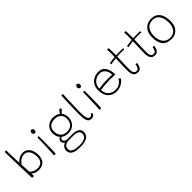

<svg xmlns="http://www.w3.org/2000/svg" viewBox="244 -2088 3706 3706"><g transform="rotate(-45 2096.5 -235.0)"><path d="M108.5 11Q107 -6.5 105.2 -49Q103.5 -91.5 101.5 -150.2Q99.5 -209 97.2 -276.2Q95 -343.5 93.2 -411.5Q91.5 -479.5 90 -540.5Q88.5 -601.5 87.5 -647.8Q86.5 -694 86.5 -716.5Q93.5 -717.5 106.8 -718.2Q120 -719 128 -719Q128 -678 129.8 -619.2Q131.5 -560.5 134.2 -495.8Q137 -431 139.5 -372Q143 -376 157.5 -390Q172 -404 196 -420.5Q220 -437 250.8 -449.2Q281.5 -461.5 317 -461.5Q381.5 -461.5 424.2 -427.8Q467 -394 488 -337.8Q509 -281.5 509 -213.5Q509 -114.5 457.2 -58.8Q405.5 -3 307.5 -3Q245.5 -3 209.2 -22.8Q173 -42.5 156.5 -56.5Q157.5 -42 158.2 -22Q159 -2 159 9.5Q153.5 10 135.2 10.5Q117 11 108.5 11ZM155.5 -109.5Q163.5 -100.5 184.2 -85Q205 -69.5 238 -56.8Q271 -44 314.5 -44Q393 -44 430 -89.2Q467 -134.5 467 -209.5Q467 -267 450.5 -315.2Q434 -363.5 400.2 -392.8Q366.5 -422 314.5 -422Q274 -422 241.2 -403.5Q208.5 -385 183.8 -359.5Q159 -334 142 -313Q142.5 -306.5 144 -285.8Q145.5 -265 147.2 -237.8Q149 -210.5 150.8 -183.2Q152.5 -156 153.8 -135.8Q155 -115.5 155.5 -109.5Z M755 -560.5Q732 -560.5 722.2 -575.5Q712.5 -590.5 712.5 -609.5Q712.5 -634 724.5 -646Q736.5 -658 754.5 -658Q774 -658 783.8 -642.2Q793.5 -626.5 793.5 -605Q793.5 -588 784.2 -574.2Q775 -560.5 755 -560.5ZM760 1.5Q746.5 3 736.5 3Q728 3 721.8 2.2Q715.5 1.5 711.5 1Q714 -12 716.5 -53.8Q719 -95.5 721.5 -152.8Q724 -210 726 -270.8Q728 -331.5 729.2 -383.8Q730.5 -436 730.5 -466.5Q733 -467 747.8 -468Q762.5 -469 767 -469Q767.5 -457.5 767.8 -436.2Q768 -415 768 -388Q768 -340.5 767.5 -281.2Q767 -222 765.8 -164Q764.5 -106 763 -61.2Q761.5 -16.5 760 1.5Z M1218.5 -102.5Q1170 -102.5 1133.2 -114.2Q1096.5 -126 1070 -146Q1050 -136.5 1041.2 -123.8Q1032.5 -111 1032.5 -98Q1032.5 -76.5 1053.5 -57.5Q1074.5 -38.5 1108 -36Q1112.5 -36 1117 -36H1256Q1335.5 -36 1388.5 -6.2Q1441.5 23.5 1441.5 87.5Q1441.5 172 1376.2 210.8Q1311 249.5 1190.5 249.5Q1119 249.5 1063.2 236.5Q1007.5 223.5 975.8 191.8Q944 160 944 104Q944 62 968.5 28Q993 -6 1038 -22.5Q1015.5 -36 1003.8 -55.8Q992 -75.5 992 -95Q992 -117.5 1006.8 -138Q1021.5 -158.5 1046 -169Q1019 -199 1007 -238Q995 -277 995 -317.5Q995 -383 1024.2 -430Q1053.5 -477 1102.8 -502.5Q1152 -528 1211 -528Q1303 -528 1360 -484Q1375 -507 1393 -528.5Q1411 -550 1424.5 -564Q1428.5 -558.5 1440.2 -545.2Q1452 -532 1456.5 -528.5Q1449 -522 1426.8 -500Q1404.5 -478 1386 -459Q1431 -406 1431 -321.5Q1431 -253.5 1402.5 -204.5Q1374 -155.5 1326 -129Q1278 -102.5 1218.5 -102.5ZM1210.5 -141Q1276 -141 1315.5 -165.8Q1355 -190.5 1373 -232.5Q1391 -274.5 1391 -325Q1391 -371 1370 -407.5Q1349 -444 1310.8 -465.5Q1272.5 -487 1220.5 -487Q1139 -487 1088.8 -448Q1038.5 -409 1038.5 -320Q1038.5 -240.5 1085.2 -190.8Q1132 -141 1210.5 -141ZM1199.5 214.5Q1252 214.5 1297.2 204.2Q1342.5 194 1370 167.5Q1397.5 141 1397.5 93.5Q1397.5 53.5 1374.8 32.8Q1352 12 1319.5 4.8Q1287 -2.5 1258 -2.5H1110Q1086.5 -2.5 1058 6.8Q1029.5 16 1009.2 39.2Q989 62.5 989 104Q989 150 1019 174Q1049 198 1097 206.2Q1145 214.5 1199.5 214.5Z M1817 -41Q1808.5 -22.5 1787.5 -3.2Q1766.5 16 1731 16Q1677.5 16 1653 -16Q1628.5 -48 1622 -102.8Q1615.5 -157.5 1615.5 -225.5Q1615.5 -258.5 1616.5 -307.5Q1617.5 -356.5 1619.2 -413.5Q1621 -470.5 1623 -527.2Q1625 -584 1626.8 -633Q1628.5 -682 1630 -714.5Q1640 -715.5 1648.5 -715.5Q1663 -715.5 1673 -713Q1671.5 -685 1669.5 -639Q1667.5 -593 1665.2 -537Q1663 -481 1661 -421.8Q1659 -362.5 1657.8 -307.8Q1656.5 -253 1656.5 -210.5Q1656.5 -167 1661.5 -124.5Q1666.5 -82 1682.8 -53.8Q1699 -25.5 1732 -25.5Q1755 -25.5 1766.8 -38Q1778.5 -50.5 1787 -69.5Q1792.5 -66 1803.8 -55.5Q1815 -45 1817 -41Z M1998 -560.5Q1975 -560.5 1965.2 -575.5Q1955.5 -590.5 1955.5 -609.5Q1955.5 -634 1967.5 -646Q1979.5 -658 1997.5 -658Q2017 -658 2026.8 -642.2Q2036.5 -626.5 2036.5 -605Q2036.5 -588 2027.2 -574.2Q2018 -560.5 1998 -560.5ZM2003 1.5Q1989.5 3 1979.5 3Q1971 3 1964.8 2.2Q1958.5 1.5 1954.5 1Q1957 -12 1959.5 -53.8Q1962 -95.5 1964.5 -152.8Q1967 -210 1969 -270.8Q1971 -331.5 1972.2 -383.8Q1973.5 -436 1973.5 -466.5Q1976 -467 1990.8 -468Q2005.5 -469 2010 -469Q2010.5 -457.5 2010.8 -436.2Q2011 -415 2011 -388Q2011 -340.5 2010.5 -281.2Q2010 -222 2008.8 -164Q2007.5 -106 2006 -61.2Q2004.5 -16.5 2003 1.5Z M2675.5 -133Q2669 -122 2651 -102.2Q2633 -82.5 2604.2 -62.2Q2575.5 -42 2536 -27.8Q2496.5 -13.5 2446 -13.5Q2334 -13.5 2269 -85Q2204 -156.5 2204 -284Q2204 -361.5 2237.5 -417.8Q2271 -474 2328 -504.5Q2385 -535 2456 -535Q2545.5 -535 2593.8 -475Q2642 -415 2652 -319Q2655 -292 2655 -262.5Q2648 -263 2622.2 -264.5Q2596.5 -266 2561.2 -267.2Q2526 -268.5 2490.5 -268.5Q2433 -268.5 2367.8 -262.5Q2302.5 -256.5 2247.5 -248.5Q2248 -231 2250.8 -214.8Q2253.5 -198.5 2257 -183.5Q2267.5 -143 2296.2 -113Q2325 -83 2365 -66.8Q2405 -50.5 2449 -50.5Q2499.5 -50.5 2535.5 -67Q2571.5 -83.5 2594.8 -105.8Q2618 -128 2629.5 -146Q2641 -164 2642.5 -166.5Q2649 -161.5 2660.8 -150.8Q2672.5 -140 2675.5 -133ZM2244.5 -289Q2293.5 -297 2358 -303Q2422.5 -309 2504 -309Q2545.5 -309 2572.2 -308Q2599 -307 2610 -306Q2610 -328.5 2605 -353Q2598.5 -385 2581 -417Q2563.5 -449 2532.2 -470.5Q2501 -492 2452 -492Q2397.5 -492 2350.8 -469.5Q2304 -447 2275 -402Q2246 -357 2244.5 -289Z M3111 -120.5Q3105.5 -91 3094.5 -59.2Q3083.5 -27.5 3061 -5.5Q3038.5 16.5 2997 16.5Q2945.5 16.5 2918.5 -7.2Q2891.5 -31 2881.8 -68.8Q2872 -106.5 2872 -149Q2872 -171 2872.8 -206.8Q2873.5 -242.5 2874.5 -284Q2875.5 -325.5 2876.8 -365Q2878 -404.5 2879 -435Q2880 -465.5 2880.5 -478.5Q2821.5 -473 2783.5 -466.2Q2745.5 -459.5 2738 -457Q2737 -462.5 2736 -474.5Q2735 -486.5 2735 -493Q2762 -497.5 2803.5 -503.5Q2845 -509.5 2881.5 -512Q2882.5 -539.5 2883.5 -571.5Q2884.5 -603.5 2884.5 -634Q2884.5 -658 2883 -679.8Q2881.5 -701.5 2880 -718L2921 -715.5Q2922.5 -706 2924.8 -671.8Q2927 -637.5 2927 -588.5Q2927 -573.5 2926.8 -551.2Q2926.5 -529 2925.5 -516Q2939.5 -517 2961.2 -517.8Q2983 -518.5 2997 -518.5Q3023 -518.5 3049.2 -518Q3075.5 -517.5 3094.8 -516.8Q3114 -516 3118 -515.5Q3119 -512 3119.5 -500.2Q3120 -488.5 3120 -484.5Q3115 -485.5 3084.2 -486.8Q3053.5 -488 3022.5 -488Q3000 -488 2973.5 -487Q2947 -486 2925.5 -484.5Q2925 -469 2923.5 -436.5Q2922 -404 2920.8 -363.2Q2919.5 -322.5 2918 -281.5Q2916.5 -240.5 2915.8 -206.5Q2915 -172.5 2915 -155Q2915 -125 2919.5 -94Q2924 -63 2941.5 -41.8Q2959 -20.5 2997 -20.5Q3023.5 -20.5 3038.5 -41.5Q3053.5 -62.5 3060.5 -89.2Q3067.5 -116 3070 -132.5Q3072.5 -131.5 3081.8 -128.8Q3091 -126 3100 -123.5Q3109 -121 3111 -120.5Z M3578 -120.5Q3572.5 -91 3561.5 -59.2Q3550.5 -27.5 3528 -5.5Q3505.5 16.5 3464 16.5Q3412.5 16.5 3385.5 -7.2Q3358.5 -31 3348.8 -68.8Q3339 -106.5 3339 -149Q3339 -171 3339.8 -206.8Q3340.5 -242.5 3341.5 -284Q3342.5 -325.5 3343.8 -365Q3345 -404.5 3346 -435Q3347 -465.5 3347.5 -478.5Q3288.5 -473 3250.5 -466.2Q3212.5 -459.5 3205 -457Q3204 -462.5 3203 -474.5Q3202 -486.5 3202 -493Q3229 -497.5 3270.5 -503.5Q3312 -509.5 3348.5 -512Q3349.5 -539.5 3350.5 -571.5Q3351.5 -603.5 3351.5 -634Q3351.5 -658 3350 -679.8Q3348.5 -701.5 3347 -718L3388 -715.5Q3389.5 -706 3391.8 -671.8Q3394 -637.5 3394 -588.5Q3394 -573.5 3393.8 -551.2Q3393.5 -529 3392.5 -516Q3406.5 -517 3428.2 -517.8Q3450 -518.5 3464 -518.5Q3490 -518.5 3516.2 -518Q3542.5 -517.5 3561.8 -516.8Q3581 -516 3585 -515.5Q3586 -512 3586.5 -500.2Q3587 -488.5 3587 -484.5Q3582 -485.5 3551.2 -486.8Q3520.5 -488 3489.5 -488Q3467 -488 3440.5 -487Q3414 -486 3392.5 -484.5Q3392 -469 3390.5 -436.5Q3389 -404 3387.8 -363.2Q3386.5 -322.5 3385 -281.5Q3383.5 -240.5 3382.8 -206.5Q3382 -172.5 3382 -155Q3382 -125 3386.5 -94Q3391 -63 3408.5 -41.8Q3426 -20.5 3464 -20.5Q3490.5 -20.5 3505.5 -41.5Q3520.5 -62.5 3527.5 -89.2Q3534.5 -116 3537 -132.5Q3539.5 -131.5 3548.8 -128.8Q3558 -126 3567 -123.5Q3576 -121 3578 -120.5Z M3907.5 19.5Q3778 19.5 3720.2 -55.8Q3662.5 -131 3662.5 -271Q3662.5 -355 3692.5 -414.8Q3722.5 -474.5 3777 -506.5Q3831.5 -538.5 3904.5 -538.5Q3986 -538.5 4037.5 -500.5Q4089 -462.5 4113.2 -394Q4137.5 -325.5 4137.5 -234Q4137.5 -157 4109.8 -100Q4082 -43 4030.5 -11.8Q3979 19.5 3907.5 19.5ZM3905 -16Q3959 -16 3995.5 -36Q4032 -56 4053.8 -89Q4075.5 -122 4085 -160.8Q4094.5 -199.5 4094.5 -237Q4094.5 -313 4074.5 -372.8Q4054.5 -432.5 4012.2 -466.8Q3970 -501 3902.5 -501Q3808 -501 3757.2 -436.5Q3706.5 -372 3706.5 -261Q3706.5 -151.5 3757.2 -83.8Q3808 -16 3905 -16Z"/></g></svg>

Font: Grandstander Thin
Style: Regular
Weight: 100
Designer: Tyler Finck
Foundry: Etcetera Type Co
Version: Version 1.200; ttfautohint (v1.8.3)